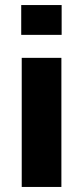

<svg xmlns="http://www.w3.org/2000/svg" viewBox="-20 -740 328 760"><path d="M66 0V-511H223V0ZM64 -602V-720H224V-602Z"/></svg>

Font: Chivo Medium
Style: Bold
Weight: 700
Version: Version 2.002